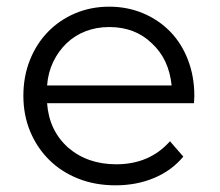

<svg xmlns="http://www.w3.org/2000/svg" viewBox="-20 -550 658 575"><path d="M561 -241H121Q127 -159 184 -108Q242 -58 328 -58Q428 -58 489 -127L529 -81Q494 -39 441.5 -17Q389 5 326 5Q265 5 214.5 -15Q164 -35 127.5 -71Q91 -107 70.5 -156Q50 -205 50 -263Q50 -321 69.5 -370Q89 -419 123.5 -454.5Q158 -490 205 -510Q252 -530 307 -530Q362 -530 409 -510Q456 -490 490 -455Q524 -420 543 -370.5Q562 -321 562 -263ZM121 -294H494Q486 -373 435 -420Q385 -469 307 -469Q269 -469 236.5 -456.5Q204 -444 179.5 -420.5Q155 -397 139.5 -365Q124 -333 121 -294Z"/></svg>

Font: CMG Sans
Style: Regular
Weight: 400
Designer: Julieta Ulanovsky
Foundry: Julieta Ulanovsky
Version: Version 7.200